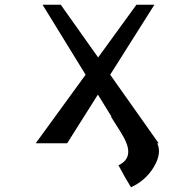

<svg xmlns="http://www.w3.org/2000/svg" viewBox="-20 -605 822 812"><path d="M645 1Q665 43 631 100.5Q597 158 534 187Q510 149 481 94Q545 64 510 -11Q502 -30 449 -112L452 -111L394 -205L264 1H131L342 -289L160 -585H237L395 -362L557 -585H633L446 -289L651 1Z"/></svg>

Font: OpenDyslexic
Style: Regular
Weight: 400
Designer: Abbie Gonzalez
Version: Version 0.920;hotconv 1.0.109;makeotfexe 2.5.65596